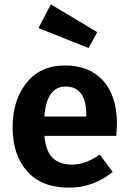

<svg xmlns="http://www.w3.org/2000/svg" viewBox="-20 -847 592 883"><path d="M427 -699 387 -626 157 -718 214 -827ZM518 -277Q518 -267 515 -222H184Q191 -150 223 -120Q255 -90 310 -90Q373 -90 439 -136L498 -56Q409 16 297 16Q172 16 105 -59Q38 -134 38 -262Q38 -386 102 -466Q166 -546 279 -546Q392 -546 455 -475Q518 -404 518 -277ZM377 -311V-317Q377 -449 282 -449Q194 -449 184 -311Z"/></svg>

Font: FiraGO SemiBold
Style: Regular
Weight: 600
Designer: bBox Type
Foundry: bBox Type GmbH
Version: Version 1.001;PS 001.001;hotconv 1.0.88;makeotf.lib2.5.64775